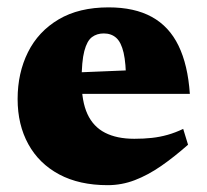

<svg xmlns="http://www.w3.org/2000/svg" viewBox="-20 -500 576 534"><path d="M282 -479.5Q354 -479.5 402.2 -453Q450.5 -426.5 476.5 -373Q502.5 -319.5 508 -239H157.5V-297L399.5 -307L330.5 -274Q330.5 -324 323.8 -353.2Q317 -382.5 303.2 -394.8Q289.5 -407 268.5 -407Q249.5 -407 235.8 -396.8Q222 -386.5 214.5 -358Q207 -329.5 207 -274.5Q207 -218 223.2 -182.8Q239.5 -147.5 272.2 -130.8Q305 -114 353.5 -114Q380 -114 402.5 -116.5Q425 -119 446.2 -125Q467.5 -131 489.5 -141.5L503 -97.5Q464.5 -63.5 428 -38.2Q391.5 -13 355 1Q318.5 15 279.5 15Q200.5 15 144.5 -15Q88.5 -45 58.8 -99Q29 -153 29 -224.5Q29 -297 57.8 -354.8Q86.5 -412.5 143 -446Q199.5 -479.5 282 -479.5Z"/></svg>

Font: Newsreader ExtraBold
Style: Regular
Weight: 800
Designer: Hugues Gentile
Foundry: Production Type
Version: Version 1.003